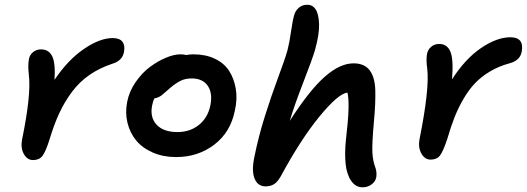

<svg xmlns="http://www.w3.org/2000/svg" viewBox="-20 -713 2231 813"><path d="M120.1 -35.2Q95.2 -35.2 81.1 -60.8Q66.9 -86.4 73.2 -121.1Q112.8 -312.5 102.1 -397Q97.7 -434.1 102.1 -460.9Q105.5 -480.5 119.9 -492.2Q134.3 -503.9 153.8 -503.9Q186.5 -503.9 200.9 -475.1Q215.3 -446.3 210.9 -375Q267.6 -459.5 335.2 -505.6Q402.8 -551.8 457 -551.8Q486.8 -551.8 498.5 -536.1Q510.3 -520.5 504.9 -492.2Q498 -455.6 455.1 -442.9Q400.9 -424.8 358.6 -395.5Q316.4 -366.2 285.2 -324.5Q253.9 -282.7 231.4 -234.6Q209 -186.5 189.9 -123Q173.3 -70.3 159.7 -52.7Q146 -35.2 120.1 -35.2Z M725.6 -47.9Q671.4 -47.9 627.4 -66.9Q583.5 -85.9 556.9 -117.9Q530.3 -149.9 519.8 -192.9Q509.3 -235.8 518.6 -282.2Q527.3 -326.2 554.2 -365.2Q581.1 -404.3 614.5 -429.2Q647.9 -454.1 682.4 -468.5Q716.8 -482.9 743.7 -482.9Q758.3 -482.9 768.6 -480Q783.2 -482.9 799.3 -482.9Q850.6 -482.9 889.6 -464.4Q928.7 -445.8 949.7 -413.6Q970.7 -381.3 978.3 -337.9Q985.8 -294.4 974.6 -245.1Q956.5 -153.3 887.5 -100.6Q818.4 -47.9 725.6 -47.9ZM624.5 -268.1Q613.8 -216.8 642.8 -185.3Q671.9 -153.8 731.4 -153.8Q784.7 -153.8 822.3 -184.1Q859.9 -214.4 870.6 -266.1Q881.3 -317.9 859.9 -349.4Q838.4 -380.9 791.5 -380.9Q765.6 -380.9 745.6 -371.3Q725.6 -361.8 700.7 -340.8Q693.8 -335 680.9 -323.5Q668 -312 663.3 -308.6Q658.7 -305.2 650.6 -301.3Q642.6 -297.4 634.3 -296.9Q627.9 -285.6 624.5 -268.1Z M1104.5 76.2Q1072.3 76.2 1058.6 44.7Q1044.9 13.2 1056.2 -43.9Q1074.2 -134.3 1101.6 -220.9Q1128.9 -307.6 1157.7 -384.8Q1186.5 -461.9 1197.3 -500Q1205.6 -532.7 1212.4 -579.8Q1219.2 -627 1225.1 -647Q1230 -666.5 1244.6 -679.7Q1259.3 -692.9 1282.2 -692.9Q1304.2 -692.4 1316.9 -672.9Q1329.6 -653.3 1331.1 -610.6Q1332.5 -567.9 1313.5 -500Q1302.7 -463.4 1264.4 -364.7Q1226.1 -266.1 1207 -201.2Q1289.6 -330.1 1354.5 -387.5Q1419.4 -444.8 1477.1 -444.8Q1522.9 -444.8 1545.2 -415.5Q1567.4 -386.2 1569.1 -332Q1570.8 -277.8 1563.5 -200.2Q1554.7 -102.5 1556.9 -65.9Q1559.1 -29.3 1570.3 -1Q1576.2 17.6 1573.2 38.1Q1569.3 56.2 1553.2 68.1Q1537.1 80.1 1515.1 80.1Q1485.8 80.1 1467 52.7Q1448.2 25.4 1443.6 -18.3Q1439 -62 1444.3 -116.2Q1454.6 -204.1 1455.8 -251.5Q1457 -298.8 1451.2 -320.8Q1412.6 -316.9 1333 -220Q1253.4 -123 1168.5 34.2Q1154.8 58.1 1139.9 67.1Q1125 76.2 1104.5 76.2Z M1803.2 -37.1Q1778.8 -37.1 1764.4 -62.7Q1750 -88.4 1756.3 -123Q1799.3 -337.4 1789.1 -421.9Q1783.7 -457.5 1788.1 -484.9Q1792 -503.4 1805.9 -515.1Q1819.8 -526.9 1839.4 -526.9Q1874 -526.9 1887.5 -493.4Q1900.9 -460 1894 -377Q1949.7 -463.9 2016.8 -509.5Q2084 -555.2 2141.1 -555.2Q2200.7 -555.2 2189 -493.2Q2181.6 -456.5 2137.2 -444.8Q2092.3 -432.6 2055.7 -410.9Q2019 -389.2 1992.4 -361.6Q1965.8 -334 1943.4 -295.7Q1920.9 -257.3 1905 -217.3Q1889.2 -177.2 1874 -125Q1856.4 -71.8 1843 -54.4Q1829.6 -37.1 1803.2 -37.1Z"/></svg>

Font: Shantell Sans Irregular Bouncy
Style: Italic
Weight: 500
Italic angle: -11.31°
Designer: Stephen Nixon, Anya Danilova, Shantell Martin
Foundry: Arrow Type
Version: Version 1.006;[9816181b4]